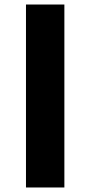

<svg xmlns="http://www.w3.org/2000/svg" viewBox="-20 -830 400 850"><path d="M265 -810V0H95V-810Z"/></svg>

Font: Sinkin Sans 700 Bold
Style: Bold
Weight: 700
Designer: Keith Bates
Foundry: K-Type
Version: Sinkin Sans (version 1.0)  by Keith Bates   •   © 2014   www